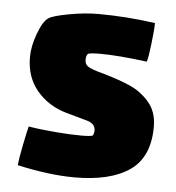

<svg xmlns="http://www.w3.org/2000/svg" viewBox="-42 -508 513 559"><g transform="rotate(5 214.5 -229.0)"><path d="M196 11Q123 11 28 -10Q30 -30 37.5 -67.5Q45 -105 50 -125Q86 -119 130 -115.5Q174 -112 205 -112Q232 -112 238 -115Q239 -116 240.5 -120.5Q242 -125 242 -130Q242 -150 217 -157Q209 -159 156 -174Q103 -189 69.5 -228.5Q36 -268 36 -327Q36 -358 50 -396Q64 -434 80 -444Q92 -452 138 -460.5Q184 -469 223 -469Q306 -469 390 -457Q390 -439 385 -396.5Q380 -354 376 -343Q291 -354 239 -354Q212 -354 204 -351Q202 -350 200 -345.5Q198 -341 198 -334Q198 -320 207 -314Q216 -307 254 -297Q299 -284 331.5 -270Q364 -256 388.5 -228Q413 -200 413 -156Q413 -67 356.5 -28Q300 11 196 11Z"/></g></svg>

Font: Lalezar
Style: Regular
Weight: 400
Designer: Borna Izadpanah
Foundry: Borna Izadpanah
Version: Version 1.003